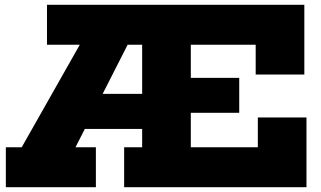

<svg xmlns="http://www.w3.org/2000/svg" viewBox="-20 -785 1346 805"><path d="M500.5 0V-167.5H576V-597.5H177V-765H1256V-472.5H1052V-597.5H780V-167.5H1061V-292.5H1265V0ZM4.5 0V-167.5H71L403.5 -754.5H595L296.5 -167.5H382V0ZM232 -244.5V-391.5H672V-244.5ZM679 -312V-458.5H983V-312Z"/></svg>

Font: Hepta Slab ExtraBold
Style: Regular
Weight: 800
Designer: Michael LaGattuta
Foundry: Michael LaGattuta
Version: Version 1.102